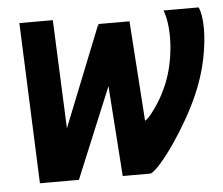

<svg xmlns="http://www.w3.org/2000/svg" viewBox="-42 -542 685 589"><g transform="rotate(-5 300.5 -247.5)"><path d="M313 0 280 -471H375L396 -163Q403 -166 414.5 -180Q426 -194 439 -214.5Q452 -235 463 -259.5Q474 -284 481 -310Q489 -340 492.5 -373.5Q496 -407 493.5 -439Q491 -471 482 -495H590Q600 -474 600.5 -432Q601 -390 590 -335.5Q579 -281 554 -225Q540 -193 519 -156Q498 -119 475 -85.5Q452 -52 431.5 -28.5Q411 -5 399 0ZM58 0 38 -495H141L162 0ZM91 0 279 -471 304 -304 178 0Z"/></g></svg>

Font: Alumni Sans Thin
Style: Bold Italic
Weight: 700
Italic angle: -8°
Version: Version 1.016